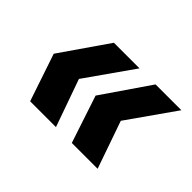

<svg xmlns="http://www.w3.org/2000/svg" viewBox="-77 -629 668 668"><g transform="rotate(45 257.0 -295.0)"><path d="M313 -120 255 -295 375 -470H502L379 -295L440 -120ZM108 -120 49 -295 170 -470H296L173 -295L235 -120Z"/></g></svg>

Font: DM Sans
Style: Bold Italic
Weight: 700
Italic angle: -10°
Designer: Colophon Foundry, Jonny Pinhorn
Foundry: Colophon Foundry
Version: Version 4.004;gftools[0.9.30]